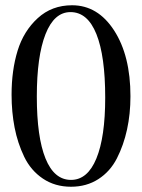

<svg xmlns="http://www.w3.org/2000/svg" viewBox="-20 -696 540 730"><path d="M476 -330Q476 -263 463 -203.5Q450 -144 424.5 -94Q399 -44 354 -15Q309 14 250 14Q189 14 143 -17Q97 -48 72 -100Q47 -152 35.5 -211Q24 -270 24 -336Q24 -429 47 -503.5Q70 -578 123.5 -627Q177 -676 254 -676Q352 -676 414 -580Q476 -484 476 -330ZM380 -325Q380 -483 346.5 -566.5Q313 -650 248 -650Q186 -650 153 -566Q120 -482 120 -329Q120 -175 153 -93.5Q186 -12 250 -12Q313 -12 346.5 -93.5Q380 -175 380 -325Z"/></svg>

Font: STIX MathJax Main
Style: Regular
Weight: 400
Designer: MicroPress Inc., with final additions and corrections provided by Coen Hoffman, Elsevier (retired)
Version: Version 1.1.1